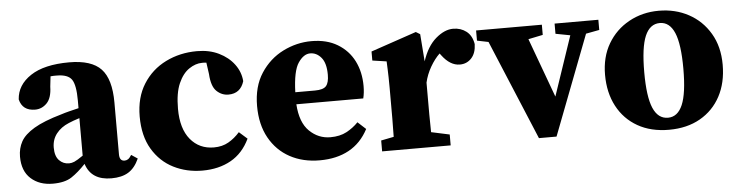

<svg xmlns="http://www.w3.org/2000/svg" viewBox="-38 -655 3181 826"><g transform="rotate(-5 1552.5 -242.0)"><path d="M415 14Q328 14 305 -58Q273 -24 243.5 -4.5Q214 15 162 15Q104 15 67.5 -18Q31 -51 31 -113Q31 -149 47 -178Q63 -207 105 -232Q147 -257 224 -279Q239 -284 259 -289Q279 -294 300 -299V-332Q300 -399 283.5 -423Q267 -447 219 -447Q212 -447 206 -447Q200 -447 192 -446L187 -402Q186 -353 164.5 -331Q143 -309 114 -309Q59 -309 47 -359Q51 -421 110 -460Q169 -499 277 -499Q373 -499 414.5 -455Q456 -411 456 -310V-86Q456 -57 478 -57Q486 -57 493 -61.5Q500 -66 508 -79L535 -61Q517 -21 488.5 -3.5Q460 14 415 14ZM179 -139Q179 -102 196.5 -84Q214 -66 239 -66Q250 -66 262 -71Q274 -76 300 -94V-256Q287 -252 274.5 -247.5Q262 -243 253 -239Q219 -225 199 -199.5Q179 -174 179 -139Z M808 15Q740 15 683.5 -13.5Q627 -42 593 -99Q559 -156 559 -240Q559 -322 595.5 -380Q632 -438 693.5 -468.5Q755 -499 829 -499Q882 -499 923 -479Q964 -459 988.5 -426Q1013 -393 1016 -353Q1000 -301 948 -301Q919 -301 897 -322Q875 -343 872 -396L865 -446Q861 -447 856 -447Q851 -447 846 -447Q818 -447 790 -428Q762 -409 744 -368Q726 -327 726 -259Q726 -173 764.5 -126.5Q803 -80 866 -80Q902 -80 929 -95.5Q956 -111 978 -136L1013 -105Q984 -44 931.5 -14.5Q879 15 808 15Z M1313 -447Q1285 -447 1261.5 -412.5Q1238 -378 1235 -286H1320Q1356 -286 1368.5 -300.5Q1381 -315 1381 -349Q1381 -399 1361 -423Q1341 -447 1313 -447ZM1315 15Q1242 15 1186 -15.5Q1130 -46 1098 -103.5Q1066 -161 1066 -241Q1066 -325 1103.5 -382.5Q1141 -440 1200 -469.5Q1259 -499 1323 -499Q1389 -499 1435.5 -471Q1482 -443 1506 -395.5Q1530 -348 1530 -287Q1530 -258 1524 -234H1235Q1240 -155 1278.5 -117.5Q1317 -80 1369 -80Q1410 -80 1439 -95.5Q1468 -111 1490 -134L1525 -102Q1494 -43 1441 -14Q1388 15 1315 15Z M1585 0V-47L1640 -58Q1641 -95 1641 -137Q1641 -179 1641 -210V-269Q1641 -297 1640.5 -315Q1640 -333 1639.5 -348.5Q1639 -364 1638 -384L1577 -393V-432L1774 -499L1792 -488L1801 -370Q1822 -434 1860 -466.5Q1898 -499 1935 -499Q1968 -499 1992 -480.5Q2016 -462 2022 -425Q2021 -386 2001 -364.5Q1981 -343 1951 -343Q1909 -343 1874 -390L1868 -398Q1846 -377 1827.5 -345Q1809 -313 1801 -278V-210Q1801 -179 1801 -139Q1801 -99 1802 -64L1881 -47V0Z M2372 -439V-483H2561V-439L2503 -428L2338 2H2262L2082 -429L2033 -439V-483H2317V-439L2254 -426L2348 -170L2435 -427Z M2823 15Q2745 15 2688 -17.5Q2631 -50 2600 -108.5Q2569 -167 2569 -244Q2569 -321 2602.5 -378Q2636 -435 2694 -467Q2752 -499 2823 -499Q2894 -499 2951.5 -468Q3009 -437 3043 -379.5Q3077 -322 3077 -244Q3077 -166 3046 -108Q3015 -50 2958 -17.5Q2901 15 2823 15ZM2823 -37Q2865 -37 2886 -86Q2907 -135 2907 -241Q2907 -348 2886 -397Q2865 -446 2823 -446Q2780 -446 2759 -397Q2738 -348 2738 -241Q2738 -135 2759 -86Q2780 -37 2823 -37Z"/></g></svg>

Font: Source Serif Pro
Style: Bold
Weight: 700
Designer: Frank Grießhammer
Foundry: Adobe Systems Incorporated
Version: Version 3.001;hotconv 1.0.111;makeotfexe 2.5.65597